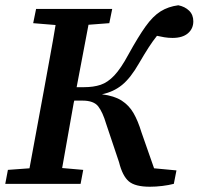

<svg xmlns="http://www.w3.org/2000/svg" viewBox="-25 -698 754 729"><path d="M427 -82 378 -228Q365 -272 348 -294Q331 -316 288 -316H257L255 -308Q244 -246 233 -184Q222 -122 211 -60L291 -53L281 0H-5L5 -53L87 -59L142 -357Q153 -419 164.5 -480.5Q176 -542 186 -603L101 -610L112 -664H401L390 -610L311 -604L266 -367H294Q330 -367 357 -376Q384 -385 409 -411.5Q434 -438 462 -490Q500 -559 528 -598Q556 -637 585 -655Q614 -673 652 -678Q677 -673 693 -657.5Q709 -642 709 -617Q709 -589 688.5 -571.5Q668 -554 630 -554Q614 -554 599 -556.5Q584 -559 571 -562Q555 -542 539.5 -518Q524 -494 503 -458Q471 -402 438.5 -375.5Q406 -349 362 -340Q409 -334 437 -316Q465 -298 482 -268.5Q499 -239 512 -196L560 -59L645 -51L635 0Q616 5 591.5 8Q567 11 544 11Q488 11 464 -9.5Q440 -30 427 -82Z"/></svg>

Font: Source Serif 4 SmText Semibold
Style: Italic
Weight: 600
Italic angle: -12°
Designer: Frank Grießhammer
Foundry: Adobe
Version: Version 4.005;hotconv 1.1.0;makeotfexe 2.6.0